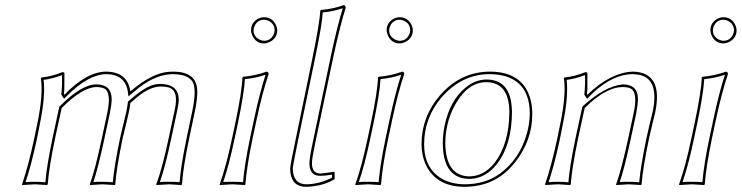

<svg xmlns="http://www.w3.org/2000/svg" viewBox="-20 -718 2890 748"><path d="M486.3 -360.8Q486.3 -360.8 485.4 -359.9Q485.4 -359.9 486.3 -360.8ZM458 -180.2Q433.6 -63 429.2 0L426.8 2.9Q424.8 2.9 378.9 0Q378.9 0 330.1 2.9V0Q350.6 -56.2 377 -180.2L397.9 -277.8Q414.6 -357.9 386.7 -373Q374.5 -378.9 355 -378.9Q299.8 -377.4 220.2 -296.9L194.8 -180.2Q170.4 -63 166 0L163.1 2.9Q161.1 2.9 116.2 0L66.9 2.9L65.9 0Q90.3 -70.3 113.8 -180.2L125 -234.9Q148.9 -349.1 139.2 -413.1L141.1 -416Q183.1 -420.4 223.1 -437Q230.5 -437 231 -431.6Q231 -428.7 231 -426.8Q231 -426.8 230.5 -367.2Q230 -359.4 229 -352.1L231 -349.1Q318.4 -439 394 -439Q477.5 -437.5 487.8 -361.8Q569.3 -431.6 634.3 -438Q644 -439 654.3 -439Q740.7 -439 748 -373.5Q751.5 -341.8 738.3 -279.8L717.3 -180.2Q693.4 -66.4 689 0L686.5 2.9Q684.6 2.9 639.2 0L589.4 2.9L588.9 0Q612.8 -64.5 637.2 -180.2L661.1 -292Q675.8 -360.8 642.6 -375.5Q628.4 -380.9 606 -380.9Q566.4 -380.9 519 -343.3Q505.4 -332 487.8 -316.9Q485.8 -298.8 481.9 -280.8Q478.5 -264.6 470.2 -230.5Q461.4 -195.8 458 -180.2ZM448.2 -182.1Q451.7 -198.2 460.4 -233.4Q468.8 -268.1 472.2 -283.2Q476.1 -301.8 478 -317.9V-321.8L481 -324.2Q544.9 -380.9 582.5 -388.7Q594.2 -391.1 606 -391.1Q675.3 -389.2 676.3 -331.5Q676.3 -313.5 670.9 -290L647 -177.7Q623.5 -67.9 603 -8.8Q619.6 -10.3 639.2 -9.8Q663.1 -9.8 679.7 -8.3Q684.6 -73.2 707.5 -182.1L728.5 -282.2Q748 -373.5 728.5 -402.3Q714.8 -419.9 688 -425.8Q672.9 -428.7 654.3 -429.2Q590.8 -429.2 523.4 -377.9Q509.3 -367.2 494.6 -354.5L480.5 -342.3L478 -360.8Q467.8 -428.2 394 -429.2Q322.3 -427.7 238.3 -341.8L229.5 -333L218.8 -349.6L219.2 -353Q223.1 -392.6 221.2 -425.3Q185.5 -411.6 149.9 -406.7Q157.7 -341.8 134.8 -232.9L124 -177.7Q101.6 -73.2 79.6 -8.3Q97.2 -9.8 116.2 -9.8Q139.2 -9.8 156.7 -7.8Q161.6 -69.8 185.1 -182.1L210.9 -301.8L212.9 -304.2Q296.9 -388.7 355 -389.2Q414.1 -389.2 415 -333Q415 -331.5 415 -331.1Q414.6 -309.1 407.7 -275.9L386.7 -177.7Q361.3 -59.6 343.8 -8.8Q361.3 -10.3 378.9 -9.8Q400.9 -9.8 419.4 -7.8Q424.8 -69.8 448.2 -182.1Z M958 -600.1Q958 -630.4 986.3 -645.5Q997.6 -650.9 1008.8 -650.9Q1039.1 -650.9 1054.2 -622.6Q1059.6 -611.3 1060.1 -600.1Q1060.1 -569.8 1031.2 -554.7Q1020 -549.3 1008.8 -548.8Q978.5 -548.8 963.9 -577.6Q958.5 -588.9 958 -600.1ZM896 -234.9Q922.9 -362.3 924.3 -416L926.8 -418.9Q975.1 -422.9 1019 -439Q1026.9 -437 1026.4 -429.2Q1002 -356.9 979.5 -251L964.4 -180.2Q941.4 -70.8 936 0L933.6 2.9Q931.6 2.9 885.7 0L836.4 2.9L835.9 0Q860.8 -68.8 884.3 -180.2ZM967.8 -600.1Q967.8 -574.7 992.7 -563Q1001 -559.1 1008.8 -559.1Q1034.2 -559.1 1045.9 -583.5Q1049.8 -592.3 1049.8 -600.1Q1049.8 -625.5 1025.4 -637.2Q1016.6 -641.1 1008.8 -641.1Q983.4 -641.1 971.7 -616.7Q967.8 -607.9 967.8 -600.1ZM905.8 -232.9 894 -177.7Q871.6 -71.8 849.6 -8.8Q866.2 -10.3 885.7 -9.8Q909.7 -9.8 926.8 -8.3Q932.6 -77.6 954.6 -182.1L969.7 -252.9Q992.2 -358.4 1014.6 -426.8Q975.6 -413.6 934.1 -409.7Q931.2 -354 905.8 -232.9Z M1195.3 -82Q1195.3 -43 1227.1 -42Q1237.3 -42 1281.7 -48.8L1283.7 -45.9V-20Q1242.7 4.9 1185.5 9.3Q1178.2 9.8 1172.4 9.8Q1118.2 9.8 1111.3 -46.4Q1110.4 -53.7 1110.4 -61Q1110.4 -72.8 1130.4 -168L1195.3 -481.9Q1226.1 -630.9 1227.5 -675.8L1230.5 -679.2Q1278.3 -683.1 1319.3 -698.2Q1326.7 -696.3 1326.7 -688Q1304.2 -615.2 1279.3 -500L1207.5 -158.2Q1195.3 -100.1 1195.3 -82ZM1185.5 -82Q1185.5 -103 1197.8 -160.2L1269.5 -502Q1293.9 -616.2 1315.4 -686Q1278.3 -673.3 1237.3 -669.4Q1234.9 -621.6 1205.1 -480L1140.1 -166Q1120.6 -70.8 1120.6 -61Q1122.1 -1 1172.4 0Q1224.1 -0.5 1273.4 -25.9V-37.6Q1220.2 -28.3 1204.1 -38.1Q1190.4 -47.4 1186.5 -66.4Q1185.5 -74.2 1185.5 -82Z M1486.3 -600.1Q1486.3 -630.4 1514.6 -645.5Q1525.9 -650.9 1537.1 -650.9Q1567.4 -650.9 1582.5 -622.6Q1587.9 -611.3 1588.4 -600.1Q1588.4 -569.8 1559.6 -554.7Q1548.3 -549.3 1537.1 -548.8Q1506.8 -548.8 1492.2 -577.6Q1486.8 -588.9 1486.3 -600.1ZM1424.3 -234.9Q1451.2 -362.3 1452.6 -416L1455.1 -418.9Q1503.4 -422.9 1547.4 -439Q1555.2 -437 1554.7 -429.2Q1530.3 -356.9 1507.8 -251L1492.7 -180.2Q1469.7 -70.8 1464.4 0L1461.9 2.9Q1460 2.9 1414.1 0L1364.7 2.9L1364.3 0Q1389.2 -68.8 1412.6 -180.2ZM1496.1 -600.1Q1496.1 -574.7 1521 -563Q1529.3 -559.1 1537.1 -559.1Q1562.5 -559.1 1574.2 -583.5Q1578.1 -592.3 1578.1 -600.1Q1578.1 -625.5 1553.7 -637.2Q1544.9 -641.1 1537.1 -641.1Q1511.7 -641.1 1500 -616.7Q1496.1 -607.9 1496.1 -600.1ZM1434.1 -232.9 1422.4 -177.7Q1399.9 -71.8 1377.9 -8.8Q1394.5 -10.3 1414.1 -9.8Q1438 -9.8 1455.1 -8.3Q1460.9 -77.6 1482.9 -182.1L1498 -252.9Q1520.5 -358.4 1543 -426.8Q1503.9 -413.6 1462.4 -409.7Q1459.5 -354 1434.1 -232.9Z M1874.5 -397.9Q1804.7 -397.9 1755.9 -314.9Q1732.4 -274.9 1722.2 -228Q1714.8 -193.4 1714.8 -160.2Q1716.8 -32.2 1808.6 -30.8Q1865.2 -31.7 1906.2 -83Q1963.9 -157.2 1964.4 -282.7Q1962.9 -397 1874.5 -397.9ZM1693.8 -346.2Q1768.1 -432.1 1873.5 -438.5Q1881.3 -439 1888.2 -439Q2015.1 -439 2045.9 -334Q2053.7 -306.2 2053.7 -274.4Q2053.7 -169.9 1985.4 -84Q1960.9 -53.7 1932.6 -33.2Q1873 9.3 1790.5 9.8Q1682.1 9.8 1640.6 -72.8Q1622.6 -109.9 1622.1 -155.8Q1622.6 -263.7 1693.8 -346.2ZM1874.5 -408.2Q1966.3 -408.2 1973.6 -300.3Q1974.1 -291 1974.6 -282.7Q1974.1 -152.3 1914.1 -76.7Q1869.1 -21.5 1808.6 -21Q1705.6 -22.5 1705.1 -160.2Q1705.1 -195.3 1712.4 -230Q1732.9 -327.1 1794.4 -377.4Q1832 -407.7 1874.5 -408.2ZM1701.2 -339.8Q1632.3 -259.3 1632.3 -155.8Q1632.3 -62 1701.7 -21.5Q1739.3 -0.5 1790.5 0Q1870.6 -0.5 1926.8 -41Q2004.9 -97.7 2033.2 -199.7Q2043.5 -238.3 2043.9 -274.4Q2043.9 -392.1 1949.2 -420.9Q1921.4 -428.7 1888.2 -429.2Q1783.7 -429.2 1707 -346.2Q1703.6 -342.8 1701.2 -339.8Z M2508.8 -180.2Q2484.4 -63 2479.5 0L2477.5 2.9Q2475.6 2.9 2429.7 0Q2429.7 0 2380.4 2.9V0Q2400.9 -56.2 2427.7 -180.2L2448.7 -277.8Q2465.3 -357.9 2437.5 -373Q2425.3 -378.9 2405.8 -378.9Q2350.1 -378.9 2280.3 -318.4Q2268.6 -307.6 2257.8 -296.9L2232.4 -180.2Q2208 -63 2203.6 0L2200.7 2.9Q2198.7 2.9 2153.8 0L2104.5 2.9L2103.5 0Q2127.9 -70.3 2151.4 -180.2L2162.6 -234.9Q2186.5 -349.1 2176.8 -413.1L2178.7 -416Q2220.7 -420.4 2260.7 -437Q2268.1 -437 2268.6 -431.6Q2268.6 -428.7 2268.6 -426.8Q2268.6 -426.8 2268.1 -367.2Q2267.6 -359.4 2266.6 -352.1L2268.6 -349.1Q2357.9 -435.1 2444.8 -439Q2564.9 -437 2532.7 -280.8Q2529.3 -264.6 2520.5 -230.5Q2512.2 -195.8 2508.8 -180.2ZM2499 -182.1Q2502.4 -198.2 2510.7 -233.4Q2519 -268.1 2522.9 -283.2Q2548.8 -409.7 2471.2 -426.3Q2458.5 -428.7 2444.8 -429.2Q2370.1 -429.2 2292 -357.9Q2283.2 -349.6 2275.9 -341.8L2267.1 -333L2256.3 -349.6L2256.8 -353Q2260.7 -392.6 2258.8 -425.3Q2223.1 -411.6 2187.5 -406.7Q2195.3 -341.8 2172.4 -232.9L2161.6 -177.7Q2139.2 -73.2 2117.2 -8.3Q2134.8 -9.8 2153.8 -9.8Q2176.8 -9.8 2194.3 -7.8Q2199.2 -69.8 2222.7 -182.1L2248.5 -301.8L2250.5 -304.2Q2335.9 -382.3 2405.8 -389.2Q2464.8 -389.2 2465.3 -333Q2465.3 -331.5 2465.3 -331.1Q2464.8 -309.1 2458.5 -275.9L2437.5 -177.7Q2412.1 -59.6 2394.5 -8.8Q2412.1 -10.3 2429.7 -9.8Q2451.7 -9.8 2470.2 -7.8Q2475.6 -69.8 2499 -182.1Z M2747.6 -600.1Q2747.6 -630.4 2775.9 -645.5Q2787.1 -650.9 2798.3 -650.9Q2828.6 -650.9 2843.8 -622.6Q2849.1 -611.3 2849.6 -600.1Q2849.6 -569.8 2820.8 -554.7Q2809.6 -549.3 2798.3 -548.8Q2768.1 -548.8 2753.4 -577.6Q2748 -588.9 2747.6 -600.1ZM2685.5 -234.9Q2712.4 -362.3 2713.9 -416L2716.3 -418.9Q2764.6 -422.9 2808.6 -439Q2816.4 -437 2815.9 -429.2Q2791.5 -356.9 2769 -251L2753.9 -180.2Q2731 -70.8 2725.6 0L2723.1 2.9Q2721.2 2.9 2675.3 0L2626 2.9L2625.5 0Q2650.4 -68.8 2673.8 -180.2ZM2757.3 -600.1Q2757.3 -574.7 2782.2 -563Q2790.5 -559.1 2798.3 -559.1Q2823.7 -559.1 2835.4 -583.5Q2839.4 -592.3 2839.4 -600.1Q2839.4 -625.5 2814.9 -637.2Q2806.2 -641.1 2798.3 -641.1Q2772.9 -641.1 2761.2 -616.7Q2757.3 -607.9 2757.3 -600.1ZM2695.3 -232.9 2683.6 -177.7Q2661.1 -71.8 2639.2 -8.8Q2655.8 -10.3 2675.3 -9.8Q2699.2 -9.8 2716.3 -8.3Q2722.2 -77.6 2744.1 -182.1L2759.3 -252.9Q2781.7 -358.4 2804.2 -426.8Q2765.1 -413.6 2723.6 -409.7Q2720.7 -354 2695.3 -232.9Z"/></svg>

Font: Linux Biolinum Outline O
Style: Italic
Weight: 400
Italic angle: -12°
Designer: Philipp H. Poll
Foundry: Philipp H. Poll
Version: Version 0.6.2